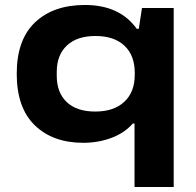

<svg xmlns="http://www.w3.org/2000/svg" viewBox="-20 -559 783 768"><path d="M518.1 189V-64.9H511.2Q478.5 -27.3 426 -7.6Q373.5 12.2 313 12.2Q191.4 12.2 119.1 -57.9Q46.9 -127.9 46.9 -264.2Q46.9 -399.9 120.1 -469.5Q193.4 -539.1 319.8 -539.1Q459 -539.1 526.9 -443.8H535.2L547.9 -526.9H674.8V189ZM360.8 -112.8Q435.5 -112.8 477.3 -151.9Q519 -190.9 519 -259.8V-268.1Q519 -337.4 477.8 -376.2Q436.5 -415 361.8 -415Q288.1 -415 247.6 -377Q207 -338.9 207 -271V-255.9Q207 -188.5 247.1 -150.6Q287.1 -112.8 360.8 -112.8Z"/></svg>

Font: Archivo Expanded
Style: Bold
Weight: 700
Width: 7
Designer: Hector Gatti
Foundry: Omnibus-Type
Version: Version 2.001